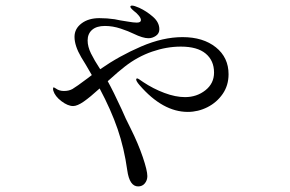

<svg xmlns="http://www.w3.org/2000/svg" viewBox="-20 -625 1040 688"><path d="M799 -359Q799 -319 778 -288.5Q757 -258 723.5 -241Q690 -224 653 -224Q563 -224 480 -320Q468 -334 468 -340Q468 -344 472 -344Q475 -344 493 -331Q529 -307 569 -292Q609 -277 643 -277Q685 -277 716 -301.5Q747 -326 747 -365Q747 -408 717 -433Q687 -458 628 -458Q577 -458 525 -440Q473 -422 428 -387Q408 -372 366 -334Q386 -298 416 -233Q429 -202 448 -165Q475 -111 491.5 -62.5Q508 -14 508 6Q508 21 499 32Q490 43 475 43Q444 43 436 -15Q425 -94 401.5 -162.5Q378 -231 337 -308Q303 -277 280 -261Q257 -245 242 -245Q223 -245 200 -262.5Q177 -280 171 -300L170 -306Q170 -312 173 -312Q174 -312 180 -308Q192 -299 209 -299Q227 -299 239.5 -306Q252 -313 296 -346L309 -356Q285 -398 271 -420Q247 -461 247 -493Q247 -522 272 -541Q297 -560 336 -560Q364 -560 391 -556L411 -552Q419 -551 439 -547.5Q459 -544 470 -544Q485 -544 485 -553Q485 -560 477 -569.5Q469 -579 463 -583Q447 -596 447 -601Q448 -605 453 -605Q461 -605 479 -597Q505 -585 528 -565Q551 -545 551 -520Q551 -505 538.5 -496.5Q526 -488 512 -488Q492 -488 459 -504Q441 -513 412.5 -522.5Q384 -532 356 -532Q326 -532 310 -518Q294 -504 294 -480Q294 -458 306 -433.5Q318 -409 339 -377Q408 -425 486 -458.5Q564 -492 634 -492Q708 -492 753.5 -455.5Q799 -419 799 -359Z"/></svg>

Font: Shippori Mincho
Style: Regular
Weight: 400
Designer: FONTDASU
Foundry: FONTDASU / Google Inc. / but / Adobe
Version: Version 3.110; ttfautohint (v1.8.3)